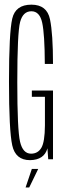

<svg xmlns="http://www.w3.org/2000/svg" viewBox="-20 -700 286 844"><path d="M112 4Q174.5 3 188.5 -48L192 0H213V-302H120V-274.5H177.5V-149Q177 -76 161.8 -50.2Q146.5 -24.5 116.5 -24.5Q80.5 -24.5 68.2 -76.8Q56 -129 56 -339Q56 -556.5 68.5 -603.5Q81 -650.5 118 -650.5Q154.5 -650.5 165.5 -600Q176.5 -549.5 177 -419H213Q213 -550.5 199.8 -615Q186.5 -679.5 118 -679.5Q48 -679.5 33.8 -618Q19.5 -556.5 19.5 -341Q19.5 -126.5 33.8 -61.2Q48 4 112 4ZM92.5 124H108.5L148 42.5H120Z"/></svg>

Font: Anybody ExtraCondensed ExtraLight
Style: Regular
Weight: 250
Width: 2
Version: Version 1.113;gftools[0.9.25]